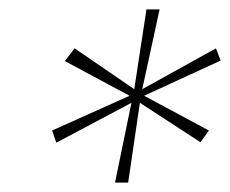

<svg xmlns="http://www.w3.org/2000/svg" viewBox="-20 -751 490 409"><path d="M225 -362 260 -532 100 -447 91 -473 256 -547 118 -621 139 -648 266 -561 292 -731H320L283 -561L440 -648L450 -622L287 -547L425 -473L407 -448L278 -532L253 -362Z"/></svg>

Font: DM Sans Thin
Style: Italic
Weight: 250
Italic angle: -10°
Designer: Colophon Foundry, Jonny Pinhorn
Foundry: Colophon Foundry
Version: Version 4.004;gftools[0.9.30]